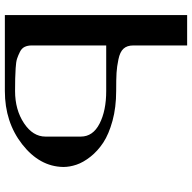

<svg xmlns="http://www.w3.org/2000/svg" viewBox="-20 -770 790 790"><g transform="rotate(90 375.0 -375.0)"><path d="M167 -528.3Q167 -502.9 180.2 -488.3Q193.4 -473.6 224.1 -467.3Q254.9 -460.9 279.8 -459.5Q304.7 -458 354.5 -458Q421.9 -458 477.1 -442.9Q532.2 -427.7 566.9 -404.8Q601.6 -381.8 625 -352.1Q648.4 -322.3 657.7 -294.4Q667 -266.6 667 -241.2V-239.3Q665 -142.6 573.7 -71.3Q482.4 0 354.5 0H42V-750H167ZM167 -110.4Q167 -93.8 172.9 -81.5Q178.7 -69.3 193.4 -62Q208 -54.7 221.2 -50.3Q234.4 -45.9 260.7 -44.4Q287.1 -43 303.7 -42.5Q320.3 -42 354.5 -42Q431.6 -42 486.8 -78.6Q542 -115.2 542 -167V-312.5Q542 -362.3 488.8 -389.6Q435.5 -417 354.5 -417H167Z"/></g></svg>

Font: okolaks
Style: Bold
Weight: 600
Width: 8
Version: Version 000.6.0